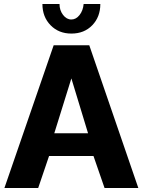

<svg xmlns="http://www.w3.org/2000/svg" viewBox="-20 -935 710 955"><path d="M247 -710H424L668 0H500L445 -159H224L170 0H2ZM418 -272 335 -545 250 -272ZM335 -838Q358 -838 375.5 -860Q393 -882 396 -915H479Q479 -851 439 -809.5Q399 -768 335 -768Q272 -768 231.5 -809.5Q191 -851 191 -915H276Q276 -884 293.5 -861Q311 -838 335 -838Z"/></svg>

Font: Raleway Thin ExtraBold
Style: Regular
Weight: 800
Version: Version 4.026